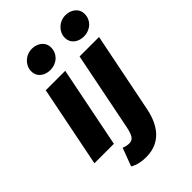

<svg xmlns="http://www.w3.org/2000/svg" viewBox="-267 -828 1116 1116"><g transform="rotate(-45 291.0 -270.0)"><path d="M8 0H168L268 -500H108ZM210 -564C264 -564 306 -602 306 -654C306 -702 264 -728 222 -728C168 -728 126 -686 126 -638C126 -588 168 -564 210 -564ZM246 188C368 188 424 102 446 -2L546 -500H386L288 -10C276 42 264 62 232 62C216 62 202 58 188 52L146 164C176 182 211 188 246 188ZM486 -564C540 -564 582 -602 582 -654C582 -702 540 -728 498 -728C444 -728 402 -686 402 -638C402 -588 444 -564 486 -564Z"/></g></svg>

Font: Source Sans Pro Black
Style: Italic
Weight: 900
Italic angle: -11°
Designer: Paul D. Hunt
Foundry: Adobe Systems Incorporated
Version: Version 3.006;hotconv 1.0.111;makeotfexe 2.5.65597